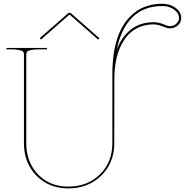

<svg xmlns="http://www.w3.org/2000/svg" viewBox="-20 -1020 1003 1042"><path d="M202.6 -805.2 195.3 -812.5 352.1 -950.2H362.8L519.5 -812.5L512.7 -805.2L358.9 -939.9H356ZM613.8 -750Q639.2 -819.3 689.9 -859.4Q740.7 -899.4 814 -899.4Q839.4 -899.4 865.7 -888.7Q892.1 -877.9 901.4 -877.9Q922.4 -877.9 937 -891.4Q951.7 -904.8 951.7 -922.9Q951.7 -947.8 925.3 -967.5Q898.9 -987.3 860.4 -987.3Q760.3 -987.3 698.2 -925.8Q636.2 -864.3 613.8 -750ZM589.8 -620.1Q589.8 -735.4 619.4 -819.6Q648.9 -903.8 710.4 -951.7Q772 -999.5 860.4 -999.5Q903.3 -999.5 933.3 -977.1Q963.4 -954.6 963.4 -922.9Q963.4 -898.9 945.3 -882.6Q927.2 -866.2 901.4 -866.2Q887.2 -866.2 861.3 -877Q835.4 -887.7 814 -887.7Q771 -887.7 735.8 -872.8Q700.7 -857.9 675.8 -831.1Q650.9 -804.2 633.8 -766.8Q616.7 -729.5 608.6 -685.5Q600.6 -641.6 600.6 -591.3L600.1 -242.7Q600.1 -135.7 529.1 -66.7Q458 2.4 350.1 2.4Q245.1 2.4 177.5 -67.1Q109.9 -136.7 109.9 -242.7V-725.1Q109.9 -733.9 106 -739Q102.1 -744.1 84.7 -748.3Q67.4 -752.4 35.2 -752.4H15.1V-759.8H234.9V-752.4H197.3Q165 -752.4 147.7 -748.3Q130.4 -744.1 126.5 -739Q122.6 -733.9 122.6 -725.1V-242.7Q122.6 -140.1 186.3 -73.7Q250 -7.3 350.1 -7.3Q454.6 -7.3 522.2 -73.5Q589.8 -139.6 589.8 -242.7Z"/></svg>

Font: ZnikomitNo24
Style: Thin
Weight: 300
Designer: gluk
Foundry: gluk
Version: Version 0.55